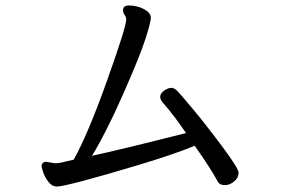

<svg xmlns="http://www.w3.org/2000/svg" viewBox="-20 -687 1040 701"><path d="M188 -5.9Q169.9 -5.9 156.5 -23.4Q143.1 -41 137.5 -58.6Q131.8 -76.2 131.8 -78.1Q131.8 -96.2 148.9 -96.2L181.2 -90.8Q196.8 -90.8 223.1 -98.1L249 -104Q299.8 -193.8 370.4 -391.4Q440.9 -588.9 440.9 -616.2Q440.9 -624 435.1 -632.6Q429.2 -641.1 429.2 -648.9Q429.2 -667 449.2 -667Q481 -667 505.9 -653.6Q530.8 -640.1 530.8 -622.1Q530.8 -606.9 511 -544.9Q491.2 -482.9 429.2 -342.5Q367.2 -202.1 315.9 -118.2Q414.1 -139.2 659.2 -201.2Q617.2 -263.2 578.1 -308.1Q564.9 -320.8 564.9 -334Q564.9 -347.2 583 -358.9Q588.9 -361.8 594 -364Q599.1 -366.2 606 -366.2Q613.8 -366.2 622.8 -359.1Q631.8 -352.1 683.3 -290Q734.9 -228 793 -149.9Q851.1 -71.8 851.1 -56.2Q851.1 -38.1 835 -24.7Q818.8 -11.2 801.8 -11.2Q783.2 -11.2 776.9 -21Q748 -74.2 690.9 -154.8Q613.8 -123 483.4 -84Q353 -44.9 278.6 -25.4Q204.1 -5.9 188 -5.9Z"/></svg>

Font: LXGW WenKai Mono GB Screen
Style: Regular
Weight: 400
Monospace: yes
Designer: LXGW / Fontworks Inc.
Foundry: LXGW / Fontworks Inc.
Version: Version 1.510;January 18,2025